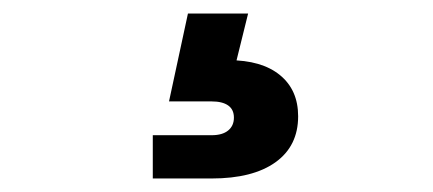

<svg xmlns="http://www.w3.org/2000/svg" viewBox="-20 -51 640 284"><path d="M293 213H206V149H293Q309 149 317.5 142Q326 135 326 123Q326 111 317.5 105Q309 99 293 99H230L258 -31H347L325 58L264 38H318Q367 38 394 60Q421 82 421 121Q421 165 387.5 189Q354 213 293 213Z"/></svg>

Font: SUSE Thin
Style: Bold
Weight: 700
Version: Version 1.000